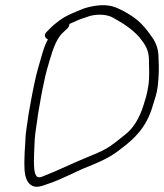

<svg xmlns="http://www.w3.org/2000/svg" viewBox="-20 -625 633 741"><path d="M113 -304C104 -263 97 -222 90 -183C86 -148 78 -113 78 -82C76 -54 74 -23 74 2C74 38 76 71 98 88C117 102 137 95 167 84C219 67 273 36 325 16C377 -5 413 -23 447 -51C500 -90 545 -135 568 -212C577 -243 585 -260 589 -294C593 -330 594 -362 592 -395C592 -431 586 -450 572 -474C551 -505 527 -538 489 -563C467 -577 441 -593 412 -601C376 -610 334 -602 303 -592C269 -578 236 -566 208 -545L189 -530C184 -526 179 -521 174 -516L160 -502C147 -489 155 -477 165 -473C153 -452 148 -434 140 -407C131 -375 120 -341 113 -304ZM149 -304C153 -324 157 -342 162 -359C176 -406 187 -453 211 -486C215 -492 221 -497 228 -504L240 -515C245 -520 247 -525 248 -532L249 -533L276 -545C286 -550 299 -554 314 -559C351 -574 398 -570 421 -554C459 -533 493 -510 519 -480C540 -453 556 -432 555 -387C555 -356 558 -326 552 -291C547 -259 542 -245 533 -216C518 -170 495 -129 461 -104C440 -87 416 -67 391 -52C365 -37 339 -28 309 -15C260 5 204 33 154 52C141 58 132 62 123 57C115 49 113 37 112 24C109 -9 113 -49 114 -87C116 -117 123 -152 127 -186C134 -224 140 -265 149 -304Z"/></svg>

Font: Stray Cat
Style: ExtObl
Weight: 400
Version: Version 1.0